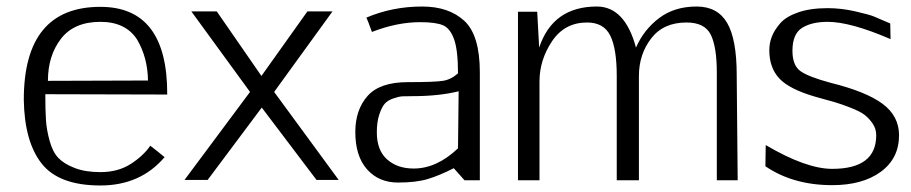

<svg xmlns="http://www.w3.org/2000/svg" viewBox="-20 -553 2796 589"><path d="M127 -305 434 -306Q433 -376 401 -431Q366 -486 288 -486Q207 -486 167 -434Q127 -382 127 -305ZM288 -25Q342 -25 381 -50Q420 -75 441 -106Q454 -96 464 -88Q474 -80 478 -76.5Q482 -73 485 -71Q411 16 288 16Q161 16 108 -51Q55 -118 53 -247Q53 -532 288 -532Q494 -532 493 -263L119 -264Q119 -215 121 -184.5Q123 -154 132.5 -120Q142 -86 159.5 -68Q177 -50 209.5 -37.5Q242 -25 288 -25Z M783 -223 617 -1H546L747 -271L567 -518H645L782 -320L923 -518H1000L821 -271L1019 -1H951Z M1385 -98 1387 -273Q1327 -258 1245 -258Q1225 -258 1214.5 -257.5Q1204 -257 1186.5 -251Q1169 -245 1160 -234.5Q1151 -224 1143.5 -201.5Q1136 -179 1136 -147Q1136 -92 1167.5 -64Q1199 -36 1249 -36Q1320 -36 1385 -98ZM1452 -331V0H1405L1372 -37Q1329 -15 1293 -4Q1257 7 1201 7Q1142 7 1106 -33.5Q1070 -74 1070 -148Q1070 -216 1107.5 -258.5Q1145 -301 1231 -301Q1313 -301 1338.5 -305Q1364 -309 1385 -328Q1385 -399 1373 -432.5Q1361 -466 1339 -475.5Q1317 -485 1269 -485Q1198 -485 1121 -455Q1108 -491 1104 -499Q1184 -533 1275 -533Q1357 -533 1404.5 -489Q1452 -445 1452 -331Z M2179 0V-330Q2179 -409 2160.5 -446.5Q2142 -484 2086 -484Q2015 -484 1977.5 -435Q1940 -386 1940 -320V0H1872V-320Q1872 -404 1852 -444Q1832 -484 1781 -484Q1712 -484 1673.5 -426.5Q1635 -369 1635 -303V0H1569V-517H1628L1634 -407Q1676 -533 1811 -533Q1897 -533 1931 -407Q1955 -462 2002 -497.5Q2049 -533 2117 -533Q2181 -533 2210.5 -483Q2240 -433 2240 -323L2243 0Z M2519 -528Q2561 -528 2604.5 -518Q2648 -508 2662 -502Q2676 -496 2711 -481Q2711 -473 2711.5 -456Q2712 -439 2712 -433Q2589 -486 2519 -486Q2470 -486 2440.5 -467.5Q2411 -449 2411 -397Q2411 -352 2436 -334.5Q2461 -317 2528 -299Q2637 -272 2687.5 -234.5Q2738 -197 2738 -138Q2738 -67 2682 -26Q2626 15 2533 15Q2413 15 2328 -43Q2328 -54 2328.5 -75Q2329 -96 2329 -108Q2453 -35 2533 -35Q2668 -35 2668 -138Q2668 -158 2657 -174Q2646 -190 2632.5 -200.5Q2619 -211 2589.5 -222.5Q2560 -234 2541 -239.5Q2522 -245 2482 -256Q2402 -279 2371 -312Q2340 -345 2340 -399Q2340 -420 2347.5 -440Q2355 -460 2373 -481Q2391 -502 2428.5 -515Q2466 -528 2519 -528Z"/></svg>

Font: Afta sans
Style: Regular
Weight: 400
Designer: par.qink
Foundry: Oriol Esparraguera Font
Version: Version 1.000